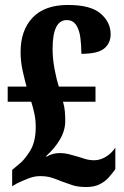

<svg xmlns="http://www.w3.org/2000/svg" viewBox="-20 -744 501 774"><path d="M328 10Q294 10 270.5 2Q247 -6 228 -13Q204 -23 185.5 -28.5Q167 -34 141 -34Q118 -34 94 -24.5Q70 -15 49 -5L29 7V-59L54 -80Q76 -96 100 -133.5Q124 -171 124 -232Q124 -260 119 -284Q114 -308 106 -334H11V-395H87Q80 -420 71.5 -458Q63 -496 63 -534Q63 -622 111.5 -673Q160 -724 254 -724Q346 -724 386 -689Q426 -654 426 -606Q426 -570 400 -548.5Q374 -527 308 -527Q308 -561 304 -592Q300 -623 287 -643Q274 -663 249 -663Q192 -663 192 -547Q192 -506 200.5 -462.5Q209 -419 217 -395H365V-334H234Q240 -313 241.5 -294.5Q243 -276 243 -256Q243 -218 221.5 -181.5Q200 -145 166 -115L168 -112Q189 -127 223 -127Q240 -127 257.5 -122.5Q275 -118 292 -113Q307 -108 324 -103Q341 -98 360 -98Q383 -98 406 -111.5Q429 -125 445 -149V-62Q434 -47 419.5 -30Q405 -13 382.5 -1.5Q360 10 328 10Z"/></svg>

Font: Noto Serif Ethiopic ExtraCondensed ExtraBold
Style: Regular
Weight: 800
Width: 2
Designer: Monotype Design Team
Foundry: Monotype Imaging Inc.
Version: Version 2.102; ttfautohint (v1.8.4.7-5d5b)